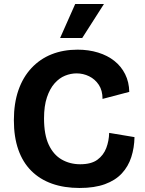

<svg xmlns="http://www.w3.org/2000/svg" viewBox="-20 -921 720 955"><path d="M376 14Q299 14 238.5 -7.5Q178 -29 135.5 -71.5Q93 -114 71 -177Q49 -240 49 -323Q49 -407 71.5 -472Q94 -537 136.5 -582.5Q179 -628 237 -651Q295 -674 366 -674Q421 -674 468 -659.5Q515 -645 549 -618Q583 -591 602.5 -552Q622 -513 623 -464L490 -429Q490 -471 471.5 -499Q453 -527 423.5 -541.5Q394 -556 361 -556Q332 -556 303.5 -544.5Q275 -533 251.5 -506.5Q228 -480 213.5 -437Q199 -394 199 -332Q199 -251 222.5 -201Q246 -151 287 -127.5Q328 -104 379 -104Q434 -104 464.5 -126.5Q495 -149 508.5 -184.5Q522 -220 523 -260L649 -239Q648 -186 633 -139.5Q618 -93 586 -58.5Q554 -24 502 -5Q450 14 376 14ZM389 -732H279L354 -901H497Z"/></svg>

Font: Bricolage Grotesque
Style: Bold
Weight: 700
Designer: Mathieu Triay
Foundry: Atelier Triay
Version: Version 1.001;gftools[0.9.33.dev8+g029e19f]